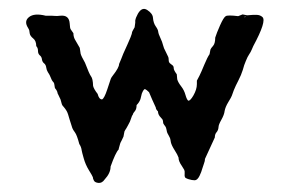

<svg xmlns="http://www.w3.org/2000/svg" viewBox="-20 -395 653 429"><path d="M356.9 -261.2Q356.9 -257.8 357.9 -255.9Q358.9 -253.9 362.3 -251.5Q366.2 -249 367.2 -247.1Q368.2 -245.1 368.2 -242.2Q368.2 -238.3 375 -229L376 -217.8Q377.9 -210.9 384.8 -202.1Q391.6 -193.4 394.5 -182.6Q397.5 -171.9 400.9 -169.9Q405.3 -169.9 412.1 -181.6Q419.9 -195.3 419.9 -207V-214.8L425.8 -226.1Q429.7 -233.9 436.5 -250.5Q443.4 -267.1 448.2 -273.9L450.2 -284.2Q451.2 -287.1 456.1 -292.5Q460.9 -297.9 460.9 -311Q463.9 -320.8 471.7 -338.4Q479.5 -356 484.4 -358.9Q488.8 -361.8 512.2 -358.9L522 -362.8L532.2 -360.8L545.4 -361.8H553.2Q561 -361.8 566.4 -356.9Q576.2 -348.1 545.9 -292Q544.9 -290 542.5 -284.2Q540 -278.3 536.6 -273.4Q533.2 -268.6 529.3 -258.8Q525.4 -250 522.5 -238.8Q519 -227.5 512.7 -215.3Q506.3 -203.1 502.4 -193.4Q499 -184.1 498 -181.2Q497.1 -178.2 490.2 -167Q483.4 -155.8 481.9 -147Q481 -138.7 474.6 -127.4Q468.3 -116.2 468.3 -111.3Q467.8 -104 463.9 -99.6Q460 -95.2 460 -87.9L438 -40Q438 -35.2 436 -30.3Q434.1 -25.4 432.1 -18.6Q430.2 -11.2 425.8 -2Q420.9 7.8 415 7.8Q409.2 7.8 401.4 5.4Q393.6 2.9 393.1 0.5Q392.1 -2 392.6 -7.3Q393.1 -12.7 391.6 -15.6Q390.1 -18.6 386.2 -24.4Q378.9 -34.7 378.9 -43Q377 -48.8 370.1 -59.6Q363.3 -70.3 361.8 -77.1Q360.8 -84 359.9 -86.4Q358.9 -88.9 356.9 -92.3Q355 -95.7 354 -97.7Q353 -99.6 352.1 -105Q351.1 -110.4 349.6 -112.3Q348.1 -114.3 346.7 -116.2Q345.2 -118.2 344.7 -119.6Q344.2 -121.1 344.2 -124Q343.8 -127 342.8 -128.4Q341.8 -129.9 339.4 -132.3Q333 -138.7 333 -146Q328.1 -150.9 328.1 -154.8Q326.2 -158.2 320.3 -171.9Q314.5 -185.5 313 -189Q307.1 -194.8 304.2 -195.8Q301.3 -196.8 296.9 -186L293.9 -173.8Q291.5 -166.5 285.2 -160.2Q285.2 -150.9 281.2 -146.5Q277.3 -142.1 276.9 -139.2Q274.9 -137.2 272.9 -130.4Q271 -123.5 266.1 -115.2Q261.7 -106.9 259.8 -104.5Q257.8 -102.1 257.3 -97.2Q256.8 -92.8 255.9 -89.8Q254.9 -86.9 252 -81.5Q249 -76.2 248.5 -74.2Q248 -72.3 246.6 -67.4Q245.1 -62.5 245.1 -61Q238.3 -54.2 227.1 -22.9Q227.1 -8.3 213.9 5.9Q208 14.6 199.7 13.7Q191.4 12.7 189.5 7.8Q187.5 3.9 187.5 1Q186.5 -2 178.7 -14.6Q170.9 -27.3 167 -41.5Q163.1 -55.2 162.6 -58.6Q161.6 -66.9 157.2 -73.2Q151.9 -93.3 147.5 -99.1Q143.1 -105 141.6 -108.9Q140.1 -112.8 135.7 -127.4Q131.8 -142.1 128.9 -147Q126 -151.9 122.6 -155.8Q119.1 -159.2 118.2 -162.1Q117.2 -165 116.2 -169.4Q115.2 -173.8 113.8 -175.8L109.9 -184.1Q108.9 -185.1 108.4 -188Q107.9 -190.9 106.9 -191.9Q106.9 -192.9 105 -195.3Q103 -197.3 102.5 -199.2Q102.1 -201.2 101.6 -205.1Q101.1 -209 100.1 -210.4Q99.1 -211.9 97.2 -213.9Q95.7 -215.8 93.8 -220.7Q91.8 -225.6 90.8 -227.5Q89.8 -229 86.9 -233.9Q84 -238.8 83.5 -243.2Q82.5 -250.5 78.6 -253.4Q74.7 -256.3 73.7 -262.2Q73.2 -268.1 68.8 -271.5Q64.9 -274.9 64.9 -281.2Q64.9 -288.1 61 -292Q61 -303.7 54.2 -309.1Q47.4 -314.5 46.4 -320.3Q45.9 -325.2 45.4 -327.1Q44.9 -329.1 42.5 -333Q33.2 -347.7 44.9 -356.9Q56.6 -366.2 82 -359.9H95.2Q100.1 -359.9 103 -359.4Q106.4 -358.9 115.2 -359.9Q134.3 -361.8 135.7 -342.8Q136.2 -331.5 138.2 -329.1L144 -320.8Q144 -311.5 148.9 -304.2L158.2 -288.1L160.2 -274.9Q161.6 -269.5 169.9 -254.9Q179.7 -229 183.6 -224.1Q187.5 -219.2 188 -203.1Q189.5 -196.3 198.2 -185.1Q201.2 -172.9 208 -172.9Q212.9 -174.8 219.7 -195.3Q226.6 -215.8 227.5 -218.8Q228.5 -221.7 232.4 -226.6Q246.1 -244.1 246.1 -252Q248 -255.9 251 -263.7Q253.9 -271.5 255.4 -274.9Q256.8 -277.8 265.1 -296.4Q273.4 -314.9 274.4 -319.3Q274.9 -323.2 275.9 -325.2Q276.9 -327.1 278.3 -329.6Q279.8 -332 280.8 -334L282.2 -344.2V-349.1Q283.2 -355.5 288.1 -364.3Q297.4 -380.4 309.1 -372.6Q321.3 -364.7 321.8 -355Q322.8 -343.3 328.1 -335.9Q333 -329.1 333.5 -324.2Q334 -319.3 338.4 -310.1Q342.8 -300.8 344.2 -294.4Q345.7 -287.6 350.6 -278.8Q355 -270 356 -267.6Q356.9 -265.1 356.9 -261.2ZM526.9 -356 528.8 -357.9Q525.9 -358.9 526.9 -356Z"/></svg>

Font: AntiqueNobleRegular
Style: Regular
Weight: 400
Version: Version 0.1